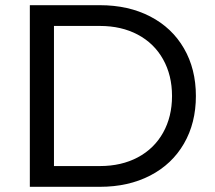

<svg xmlns="http://www.w3.org/2000/svg" viewBox="-20 -720 830 740"><path d="M95 -700H365Q475 -700 559 -656.5Q643 -613 689 -533.5Q735 -454 735 -350Q735 -246 689 -166.5Q643 -87 559 -43.5Q475 0 365 0H95ZM643 -350Q643 -430 608.5 -491.5Q574 -553 511 -586.5Q448 -620 365 -620H188V-80H365Q448 -80 511 -113.5Q574 -147 608.5 -208.5Q643 -270 643 -350Z"/></svg>

Font: Goli
Style: Regular
Weight: 400
Designer: jaikishan Patel
Foundry: MagicType
Version: Version 1.000